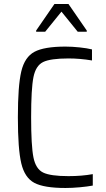

<svg xmlns="http://www.w3.org/2000/svg" viewBox="-20 -928 529 956"><path d="M69 -344Q69 -501 86 -572.5Q103 -644 151.5 -670Q200 -696 306 -696Q339 -696 376.5 -692Q414 -688 438 -682V-627Q378 -637 321 -637Q231 -637 194.5 -619Q158 -601 146.5 -543.5Q135 -486 135 -344Q135 -202 146.5 -144.5Q158 -87 194.5 -69Q231 -51 321 -51Q387 -51 442 -61V-4Q415 1 377 4.5Q339 8 306 8Q199 8 151 -17.5Q103 -43 86 -114.5Q69 -186 69 -344ZM160 -770V-776L251 -908H321L412 -776V-770H367L286 -870L205 -770Z"/></svg>

Font: Saira Semi Condensed Light
Style: Regular
Weight: 300
Width: 4
Designer: Hector Gatti with collaboration of the Omnibus-Type team
Foundry: Omnibus-Type
Version: Version 1.001; ttfautohint (v1.8)